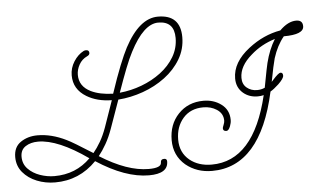

<svg xmlns="http://www.w3.org/2000/svg" viewBox="-73 -866 1711 1030"><g transform="rotate(-5 783.0 -351.0)"><path d="M690 68Q563 68 408 -33Q316 62 185 62Q133 62 87 43.5Q41 25 12 -9.5Q-17 -44 -17 -92Q-17 -146 21.5 -172Q60 -198 112 -198Q187 -198 266 -159Q283 -151 317 -130.5Q351 -110 403 -77Q423 -101 442 -133.5Q461 -166 476 -208L526 -351Q447 -352 391 -386Q323 -427 323 -502Q323 -542 345 -576.5Q367 -611 398 -627Q404 -630 411 -630Q428 -630 428 -614Q428 -603 414 -597Q386 -584 371 -557Q356 -530 356 -502Q356 -440 417 -410Q464 -387 536 -385Q565 -472 589 -532Q613 -592 631 -626Q711 -776 811 -776Q932 -776 932 -655Q932 -591 900 -537Q868 -483 814.5 -443Q761 -403 695 -379.5Q629 -356 561 -351L507 -199Q491 -154 471 -119Q451 -84 430 -58Q576 34 691 34Q759 34 759 6Q759 -13 778 -13Q793 -13 793 2Q793 68 690 68ZM572 -387Q633 -393 690.5 -414.5Q748 -436 794.5 -471Q841 -506 868.5 -552.5Q896 -599 896 -654Q896 -744 810 -744Q731 -744 657 -600Q640 -568 619 -514.5Q598 -461 572 -387ZM184 28Q300 28 379 -51Q219 -164 112 -164Q72 -164 44.5 -146Q17 -128 17 -91Q17 -52 42.5 -25.5Q68 1 106.5 14.5Q145 28 184 28ZM1029 74Q947 74 888 26Q827 -26 827 -109Q827 -194 879 -249Q932 -305 1015 -305Q1069 -305 1109 -276Q1152 -245 1152 -190Q1152 -174 1145 -156Q1136 -133 1124 -133Q1106 -133 1106 -149Q1106 -153 1111.5 -166.5Q1117 -180 1117 -189Q1117 -228 1083 -250Q1052 -270 1011 -270Q942 -270 902 -224Q862 -178 862 -109Q862 -39 912 2Q959 40 1030 40Q1257 40 1340 -307Q1325 -303 1308 -303Q1262 -303 1230 -330Q1195 -360 1195 -409Q1195 -496 1287 -567Q1367 -629 1459 -645Q1504 -690 1548 -690Q1583 -690 1583 -657Q1583 -612 1475 -612Q1437 -566 1416 -499Q1406 -464 1389 -374L1398 -384Q1429 -419 1440 -419Q1453 -419 1453 -402Q1453 -387 1423 -358Q1396 -333 1378 -323Q1291 74 1029 74ZM1307 -337Q1330 -337 1349 -346Q1360 -405 1366.5 -437.5Q1373 -470 1375 -477Q1393 -549 1426 -602Q1351 -579 1296 -530Q1229 -473 1229 -409Q1229 -375 1252 -356Q1275 -337 1307 -337Z"/></g></svg>

Font: Send Flowers
Style: Regular
Weight: 400
Designer: Robert E. Leuschke
Foundry: Robert E. Leuschke
Version: Version 1.010; ttfautohint (v1.8.4.7-5d5b)